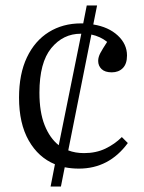

<svg xmlns="http://www.w3.org/2000/svg" viewBox="-20 -660 529 706"><path d="M166 26 182 -56Q121 -81 85.5 -143.5Q50 -206 50 -301Q50 -388 79 -449Q108 -510 159.5 -542Q211 -574 278 -574Q283 -574 286 -574L299 -640H337L323 -570Q379 -561 413 -529.5Q447 -498 447 -456Q447 -425 431.5 -409.5Q416 -394 391 -394Q366 -394 353.5 -406Q341 -418 341 -436Q341 -450 349 -465Q357 -480 374 -506Q349 -526 316 -533L231 -107Q257 -97 289 -97Q333 -97 367.5 -113.5Q402 -130 428 -156L450 -134Q381 -40 270 -40Q243 -40 218 -45L204 26ZM125 -319Q125 -248 144 -200Q163 -152 196 -126L279 -536H277Q212 -536 168.5 -483Q125 -430 125 -319Z"/></svg>

Font: Literata 36pt Light
Style: Regular
Weight: 300
Designer: Latin by Veronika Burian and Jose Scaglione. Greek by Irene Vlachou. Cyrillic by Vera Evstafieva.
Foundry: TypeTogether
Version: Version 3.002